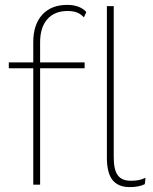

<svg xmlns="http://www.w3.org/2000/svg" viewBox="-20 -755 624 785"><path d="M144 -500H326V-476H144V0H116V-476H16V-500H116V-583Q116 -654 152.5 -694.5Q189 -735 255 -735Q306 -735 333 -706L323 -684Q310 -698 294.5 -704Q279 -710 256 -710Q203 -710 173.5 -676.5Q144 -643 144 -582ZM445 -112Q445 -61 461.5 -38.5Q478 -16 514 -16Q534 -16 546.5 -18.5Q559 -21 575 -28L572 -2Q548 10 511 10Q463 10 440 -19Q417 -48 417 -110V-730H445Z"/></svg>

Font: Work Sans ExtraLight
Style: Regular
Weight: 280
Designer: Wei Huang
Foundry: Wei Huang
Version: Version 1.500